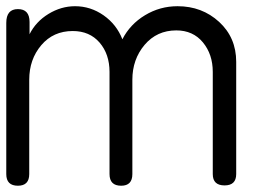

<svg xmlns="http://www.w3.org/2000/svg" viewBox="-20 -593 881 612"><path d="M0 -38.1V-520Q0 -564 37.1 -564Q74.2 -564 74.2 -522.9V-483.9Q94.2 -523.9 134.5 -548.6Q174.8 -573.2 219.2 -573.2Q268.6 -573.2 310.1 -544.2Q351.6 -515.1 370.1 -467.8Q394.5 -515.6 442.1 -544.4Q489.7 -573.2 545.9 -573.2Q624 -573.2 678.5 -523.2Q732.9 -473.1 732.9 -396V-38.1Q732.9 -2 695.8 -2Q658.2 -2 658.2 -38.1V-363.8Q658.2 -419.9 626.7 -458Q595.2 -496.1 542 -496.1Q480 -496.1 440.9 -450Q401.9 -403.8 401.9 -338.9V-38.1Q401.9 -1 366.2 -1Q329.1 -1 329.1 -38.1V-363.8Q329.1 -420.4 297.4 -457.3Q265.6 -494.1 211.9 -494.1Q149.9 -494.1 111.6 -449Q73.2 -403.8 73.2 -338.9V-38.1Q73.2 -1 37.1 -1Q0 -1 0 -38.1Z"/></svg>

Font: BPreplay
Style: Regular
Weight: 400
Designer: Magenta/George Triantafyllakos
Foundry: Magenta/George Triantafyllakos
Version: Version 1.00